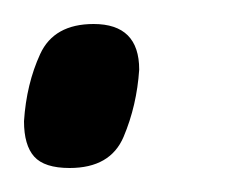

<svg xmlns="http://www.w3.org/2000/svg" viewBox="-36 -137 189 160"><path d="M-16 -36Q-14 -67 -2.5 -92Q9 -117 42 -117Q80 -117 80 -79Q78 -49 67 -23Q56 3 22 3Q1 3 -7.5 -6.5Q-16 -16 -16 -36Z"/></svg>

Font: Georama Extra Condensed Medium
Style: Italic
Weight: 500
Width: 2
Italic angle: -9°
Designer: Jean-Baptiste Levee
Foundry: Production Type
Version: Version 1.000